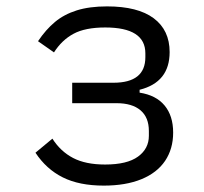

<svg xmlns="http://www.w3.org/2000/svg" viewBox="-20 -569 640 601"><path d="M91 -91 144 -135Q169.5 -95 208.8 -74.5Q248 -54 309 -54Q378 -54 412 -78.8Q446 -103.5 446 -144V-159Q446 -201.5 419.8 -223.8Q393.5 -246 345 -246H206V-310H335Q435 -310 435 -390V-402Q435 -483 309.5 -483Q246.5 -483 210 -463.2Q173.5 -443.5 149 -405L99 -440Q123.5 -476.5 152 -500.2Q180.5 -524 220.2 -536.5Q260 -549 315 -549Q411.5 -549 461.2 -511.8Q511 -474.5 511 -406Q511 -311.5 417 -288V-279Q468.5 -271 495.2 -238.8Q522 -206.5 522 -154Q522 -103 496.8 -65.5Q471.5 -28 422.5 -8Q373.5 12 305 12Q228 12 176.5 -13.8Q125 -39.5 91 -91Z"/></svg>

Font: JuliaMono Light
Style: Regular
Weight: 300
Monospace: yes
Designer: cormullion
Foundry: corm
Version: Version 0.054; ttfautohint (v1.8.4)